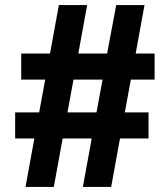

<svg xmlns="http://www.w3.org/2000/svg" viewBox="-20 -740 656 760"><path d="M81 0 116 -192H40V-295H135L159 -425H64V-528H178L213 -720H325L290 -528H404L440 -720H552L517 -528H592V-425H498L474 -295H568V-192H455L420 0H308L343 -192H228L193 0ZM247 -295H362L386 -425H271Z"/></svg>

Font: Kufam
Style: Bold Italic
Weight: 700
Italic angle: -11°
Designer: Artur Schmal
Foundry: Original Type
Version: Version 1.301; ttfautohint (v1.8.3)